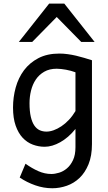

<svg xmlns="http://www.w3.org/2000/svg" viewBox="-20 -801 589 1051"><path d="M393.1 -405.3Q381.3 -409.7 368.2 -413.3Q355 -417 341.3 -419.4Q327.6 -421.9 314.7 -423.3Q301.8 -424.8 290.5 -424.8Q250.5 -424.8 222.2 -408.4Q193.8 -392.1 176 -365.5Q158.2 -338.9 149.9 -305.2Q141.6 -271.5 141.6 -236.8Q141.6 -191.4 148.7 -161.4Q155.8 -131.3 168.2 -113.5Q180.7 -95.7 197.5 -88.1Q214.4 -80.6 234.4 -80.6Q252.9 -80.6 273.9 -88.1Q294.9 -95.7 316.2 -109.9Q337.4 -124 357.2 -145Q377 -166 393.1 -192.9ZM483.4 -12.2Q483.4 52.2 464.6 98.1Q445.8 144 415.3 173.1Q384.8 202.1 345.7 215.8Q306.6 229.5 266.1 229.5Q219.2 229.5 173.1 213.4Q127 197.3 87.9 170.9L119.6 95.2Q154.3 120.1 189.5 135.7Q224.6 151.4 261.2 151.4Q280.3 151.4 303.2 144.5Q326.2 137.7 346.2 120.8Q366.2 104 379.6 75.7Q393.1 47.4 393.1 4.9V-95.2Q374 -71.3 352.8 -53Q331.5 -34.7 309.8 -22.5Q288.1 -10.3 266.4 -3.9Q244.6 2.4 224.6 2.4Q190.9 2.4 159.7 -9.3Q128.4 -21 104.2 -46.6Q80.1 -72.3 65.7 -113.3Q51.3 -154.3 51.3 -212.4Q51.3 -268.6 65.9 -321.8Q80.6 -375 111.3 -416.3Q142.1 -457.5 190.2 -482.7Q238.3 -507.8 305.2 -507.8Q327.1 -507.8 350.3 -504.6Q373.5 -501.5 396.5 -496.1Q419.4 -490.7 441.4 -484.1Q463.4 -477.5 483.4 -471.2ZM83 -571.3 249 -781.2H332L498 -571.3H424.8L290.5 -708L156.2 -571.3Z"/></svg>

Font: Andika New Basic
Style: Regular
Weight: 400
Designer: Victor Gaultney, Annie Olsen, Julie Remington, Don Collingsworth, Eric Hays
Foundry: SIL International
Version: Version 5.500